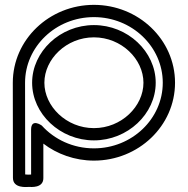

<svg xmlns="http://www.w3.org/2000/svg" viewBox="-20 -630 766 783"><path d="M32.8 95.5C32.8 139.4 89.5 132.4 98 132.3C105.1 132.2 156.8 138.4 156.8 96.5L156.8 -44.3C212.3 -1.8 285.1 25 363 25C544.4 25 693.8 -116.3 693.8 -292.6C693.8 -468.9 544.4 -610.2 363 -610.2C181.6 -610.2 32.2 -468.9 32.2 -292.6ZM82.7 81.4 82.2 -292.6C82.2 -439.3 207.3 -560.2 363 -560.2C518.7 -560.2 643.8 -439.3 643.8 -292.6C643.8 -145.9 518.7 -25 363 -25C277.9 -25 201.8 -61.2 150.4 -118C150.4 -118 106.8 -149.6 106.8 -101.2L106.9 81.8C99.4 82.6 89.7 82.3 82.7 81.4ZM615 -292.6C615 -419.5 500.8 -527.7 363 -527.7C225.2 -527.7 111 -419.5 111 -292.6C111 -165.7 225.2 -57.5 363 -57.5C500.8 -57.5 615 -165.7 615 -292.6ZM565 -292.6C565 -196.5 475.6 -107.5 363 -107.5C250.5 -107.5 161 -196.5 161 -292.6C161 -388.7 250.5 -477.7 363 -477.7C475.6 -477.7 565 -388.7 565 -292.6Z"/></svg>

Font: Hi.
Style: Regular
Weight: 400
Designer: Mew Too, Robert Jablonski
Foundry: Cannot Into Space Fonts
Version: Version 1.996